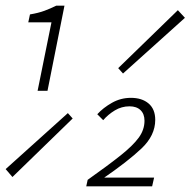

<svg xmlns="http://www.w3.org/2000/svg" viewBox="-35 -659 674 679"><path d="M98 -338 147 -580H65L71 -608Q101 -613 122.5 -621Q144 -629 164 -639H193L133 -338ZM9 -33 -15 -61 205 -259 222 -240ZM400 -399 383 -418 594 -623 619 -596ZM270 0 275 -23Q347 -74 391 -109Q435 -144 455.5 -172Q476 -200 476 -232Q476 -256 462 -269.5Q448 -283 423 -283Q395 -283 371 -268.5Q347 -254 330 -234L309 -255Q330 -278 361 -295.5Q392 -313 428 -313Q467 -313 490.5 -293Q514 -273 514 -235Q514 -180 465.5 -134Q417 -88 328 -27L324 -31H510L503 0Z"/></svg>

Font: Source Code Pro ExtraLight Light
Style: Italic
Weight: 300
Italic angle: -11°
Monospace: yes
Version: Version 1.016;hotconv 1.0.116;makeotfexe 2.5.65601